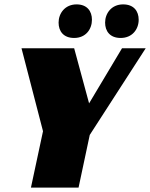

<svg xmlns="http://www.w3.org/2000/svg" viewBox="-20 -855 684 875"><path d="M644 -635H536L386 -384L318 -635H78L176 -257L121 0H338L389 -240ZM329 -835C276 -835 247 -794 247 -752C247 -713 269 -682 318 -682C371 -682 399 -722 399 -765C399 -804 377 -835 329 -835ZM541 -835C488 -835 459 -794 459 -752C459 -713 481 -682 530 -682C583 -682 612 -722 612 -765C612 -804 590 -835 541 -835Z"/></svg>

Font: Racing Sans One
Style: Regular
Weight: 400
Designer: Pablo Impallari, Rodrigo Fuenzalida
Foundry: Pablo Impallari, Rodrigo Fuenzalida
Version: Version 1.001